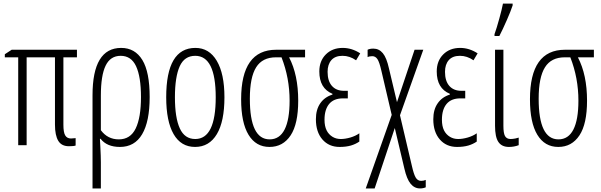

<svg xmlns="http://www.w3.org/2000/svg" viewBox="-20 -806 3335 1066"><path d="M374 -37.1 399.9 -39.1V2Q389.6 5.9 362.8 5.9Q321.8 5.9 303.7 -23.9Q285.2 -54.2 285.2 -113.8V-487.8H127.9V0H81.1V-487.8H6.8V-504.9L44.9 -529.8H407.2V-487.8H332V-113.8Q332 -71.3 341.8 -54.7Q352.1 -37.1 374 -37.1Z M649.9 -496.1Q592.8 -496.1 566.4 -441.4Q540 -387.2 540 -274.9V-83Q577.6 -32.2 639.6 -32.2Q704.1 -32.2 733.4 -92.8Q762.7 -153.3 762.7 -267.1Q762.7 -379.9 735.4 -438.5Q708.5 -496.1 649.9 -496.1ZM811 -267.1Q811 -131.3 769 -60.5Q727.5 9.8 646 9.8Q573.7 9.8 538.6 -35.2H534.7L537.1 7.3Q540 63 540 95.2V240.2H493.7V-276.9Q493.7 -540 652.8 -540Q729.5 -540 770.5 -472.7Q811 -406.2 811 -267.1Z M951.2 -266.1Q951.2 -151.9 978.5 -92.8Q1005.4 -34.2 1064 -34.2Q1177.7 -34.2 1177.7 -266.1Q1177.7 -496.1 1064 -496.1Q1004.4 -496.1 978 -438.5Q951.2 -379.4 951.2 -266.1ZM1226.1 -266.1Q1226.1 -131.8 1184.1 -61.5Q1141.6 9.8 1063 9.8Q984.9 9.8 943.8 -61.5Q902.8 -132.8 902.8 -266.1Q902.8 -540 1064.9 -540Q1141.1 -540 1183.6 -468.3Q1226.1 -396.5 1226.1 -266.1Z M1587.9 -247.1Q1587.9 -373 1543 -487.8H1512.2Q1437 -487.8 1402.3 -432.6Q1367.2 -377 1367.2 -257.8Q1367.2 -32.2 1477.1 -32.2Q1532.2 -32.2 1560.1 -86.9Q1587.9 -141.6 1587.9 -247.1ZM1635.7 -247.1Q1635.7 -118.2 1593.8 -54.7Q1551.3 9.8 1476.1 9.8Q1400.9 9.8 1359.9 -57.6Q1318.8 -125 1318.8 -254.9Q1318.8 -529.8 1513.2 -529.8H1673.8V-487.8H1585Q1635.7 -390.6 1635.7 -247.1Z M1911.1 -301.8V-259.8H1883.8Q1833.5 -259.8 1807.6 -229Q1781.7 -197.8 1781.7 -141.1Q1781.7 -105.5 1793.5 -82Q1804.7 -59.6 1826.2 -46.4Q1846.2 -34.2 1872.1 -34.2Q1896 -34.2 1925.3 -42.5Q1953.6 -50.8 1975.1 -65.9V-20Q1953.6 -5.4 1928.2 2Q1900.9 9.8 1865.7 9.8Q1806.2 9.8 1770 -31.7Q1733.9 -73.2 1733.9 -144Q1733.9 -197.3 1757.8 -231.9Q1781.7 -267.1 1825.7 -280.8V-285.2Q1752.9 -315.4 1752.9 -409.2Q1752.9 -467.8 1789.1 -503.9Q1825.2 -540 1882.8 -540Q1933.6 -540 1980 -509.8L1957 -471.2Q1921.4 -496.1 1881.8 -496.1Q1840.8 -496.1 1819.8 -472.2Q1798.8 -448.2 1798.8 -407.2Q1798.8 -356.4 1822.8 -329.1Q1846.7 -301.8 1890.1 -301.8Z M2184.1 -238.8 2281.7 -529.8H2330.1L2200.7 -166L2267.1 116.2Q2276.9 159.7 2287.1 178.2Q2298.3 198.2 2317.9 198.2Q2332 198.2 2343.8 192.9V233.9Q2329.6 240.2 2312 240.2Q2281.2 240.2 2259.8 214.4Q2238.3 188 2225.1 129.9L2171.9 -95.2L2060.1 240.2H2010.7L2154.8 -168L2097.7 -412.1Q2086.4 -461.4 2075.7 -477.5Q2064.5 -494.1 2046.9 -494.1Q2030.8 -494.1 2021 -488.8V-529.8Q2033.2 -536.1 2052.7 -536.1Q2084.5 -536.1 2105.5 -510.7Q2126.5 -485.4 2139.6 -425.8Z M2563 -301.8V-259.8H2535.6Q2485.4 -259.8 2459.5 -229Q2433.6 -197.8 2433.6 -141.1Q2433.6 -105.5 2445.3 -82Q2456.5 -59.6 2478 -46.4Q2498 -34.2 2523.9 -34.2Q2547.9 -34.2 2577.1 -42.5Q2605.5 -50.8 2627 -65.9V-20Q2605.5 -5.4 2580.1 2Q2552.7 9.8 2517.6 9.8Q2458 9.8 2421.9 -31.7Q2385.7 -73.2 2385.7 -144Q2385.7 -197.3 2409.7 -231.9Q2433.6 -267.1 2477.5 -280.8V-285.2Q2404.8 -315.4 2404.8 -409.2Q2404.8 -467.8 2440.9 -503.9Q2477.1 -540 2534.7 -540Q2585.4 -540 2631.8 -509.8L2608.9 -471.2Q2573.2 -496.1 2533.7 -496.1Q2492.7 -496.1 2471.7 -472.2Q2450.7 -448.2 2450.7 -407.2Q2450.7 -356.4 2474.6 -329.1Q2498.5 -301.8 2542 -301.8Z M2725.6 -616.2Q2736.8 -647 2752.4 -703.6Q2766.6 -754.4 2772.5 -786.1H2826.2V-775.9Q2814.9 -741.7 2793.9 -694.3Q2770 -639.6 2752.4 -606H2725.6ZM2774.9 -529.8V-107.9Q2774.9 -66.9 2783.7 -50.8Q2793 -34.2 2814.9 -34.2Q2825.7 -34.2 2841.3 -37.1Q2855.5 -40 2859.9 -42V0Q2834.5 9.8 2805.7 9.8Q2765.1 9.8 2746.6 -18.6Q2728.5 -45.9 2728.5 -107.9V-529.8Z M3191.4 -247.1Q3191.4 -373 3146.5 -487.8H3115.7Q3040.5 -487.8 3005.9 -432.6Q2970.7 -377 2970.7 -257.8Q2970.7 -32.2 3080.6 -32.2Q3135.7 -32.2 3163.6 -86.9Q3191.4 -141.6 3191.4 -247.1ZM3239.3 -247.1Q3239.3 -118.2 3197.3 -54.7Q3154.8 9.8 3079.6 9.8Q3004.4 9.8 2963.4 -57.6Q2922.4 -125 2922.4 -254.9Q2922.4 -529.8 3116.7 -529.8H3277.3V-487.8H3188.5Q3239.3 -390.6 3239.3 -247.1Z"/></svg>

Font: Germano
Style: Regular
Weight: 300
Width: 3
Foundry: Ascender Corporation
Version: Version 1.10; ttfautohint (v1.5)